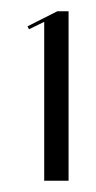

<svg xmlns="http://www.w3.org/2000/svg" viewBox="-20 -719 171 341"><path d="M58.5 -398H101.8V-699H81.8L28.8 -672.2L31.5 -667L58.5 -680.2Z"/></svg>

Font: Moniqa Black
Style: Regular
Weight: 900
Designer: Rajesh Rajput
Foundry: Rajesh Rajput
Version: Version 1.000